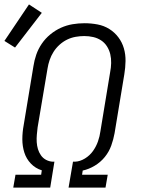

<svg xmlns="http://www.w3.org/2000/svg" viewBox="-25 -848 645 868"><path d="M35 0 45 -58H161L164 -78Q135 -87 114.5 -108.5Q94 -130 85 -158.5Q76 -187 76 -218.5Q76 -250 82 -282L126 -548Q130 -575 139 -601Q148 -627 164 -650.5Q180 -674 202.5 -692.5Q225 -711 250.5 -722.5Q276 -734 303 -738.5Q330 -743 357 -743Q357 -743 357 -743Q357 -743 357 -743Q387 -743 416 -737.5Q445 -732 469 -717Q493 -702 510 -679.5Q527 -657 535 -629.5Q543 -602 542.5 -572Q542 -542 537 -512L493 -246Q488 -218 478 -190Q468 -162 449 -138.5Q430 -115 403.5 -99Q377 -83 349 -77L346 -58H462L452 0H285L305 -117H314Q337 -118 359 -131.5Q381 -145 395.5 -165.5Q410 -186 418 -209Q426 -232 429 -255L473 -522Q477 -542 477.5 -563Q478 -584 473.5 -603Q469 -622 458.5 -638.5Q448 -655 432 -665.5Q416 -676 396.5 -680.5Q377 -685 356 -685Q337 -685 317 -681.5Q297 -678 278.5 -669Q260 -660 244 -645.5Q228 -631 217 -613.5Q206 -596 199.5 -577Q193 -558 190 -539L145 -272Q143 -255 141.5 -238.5Q140 -222 141 -205.5Q142 -189 146.5 -174Q151 -159 160 -146Q169 -133 183 -125.5Q197 -118 213 -117H221L202 0ZM43 -633 -5 -663 106 -828 164 -790Z"/></svg>

Font: Iosevka SS04 Lt Ex Obl
Style: Regular
Weight: 300
Width: 7
Italic angle: -9°
Monospace: yes
Designer: Belleve Invis
Foundry: Belleve Invis
Version: Version 19.0.0; ttfautohint (v1.8.4)